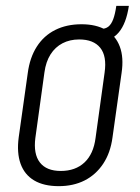

<svg xmlns="http://www.w3.org/2000/svg" viewBox="-20 -630 479 657"><path d="M181 7Q130 7 97 -12.5Q64 -32 50.5 -69.5Q37 -107 44 -160L75 -380Q82 -433 106 -470.5Q130 -508 169 -527.5Q208 -547 259 -547Q309 -547 342.5 -527.5Q376 -508 390 -470.5Q404 -433 396 -380L365 -160Q358 -107 333 -69.5Q308 -32 269.5 -12.5Q231 7 181 7ZM188 -45Q238 -45 269 -74Q300 -103 307 -158L338 -382Q346 -438 323 -466.5Q300 -495 251 -495Q219 -495 194 -482Q169 -469 153 -444Q137 -419 132 -382L101 -158Q94 -103 116.5 -74Q139 -45 188 -45ZM325 -531Q341 -531 351 -539Q361 -547 367.5 -564.5Q374 -582 378 -610H421Q403 -489 319 -489Z"/></svg>

Font: Pathway Extreme Condensed Thin
Style: Italic
Weight: 250
Width: 3
Italic angle: -8°
Version: Version 1.001;gftools[0.9.26]